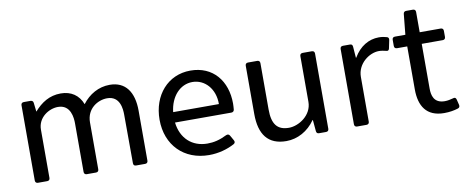

<svg xmlns="http://www.w3.org/2000/svg" viewBox="-57 -831 2634 1082"><g transform="rotate(-10 1260.5 -290.5)"><path d="M582 -473.6C518.6 -473.6 462.9 -441.4 424.8 -390.6C404.3 -444.3 361.3 -473.6 301.8 -473.6C237.3 -473.6 189.5 -442.4 149.4 -396.5L143.6 -447.3C142.6 -457 136.7 -461.9 127 -461.9H88.9C79.1 -461.9 73.2 -456.1 73.2 -446.3V-15.6C73.2 -5.9 79.1 0 88.9 0H141.6C151.4 0 157.2 -5.9 157.2 -15.6V-292C157.2 -362.3 222.7 -401.4 273.4 -401.4C346.7 -401.4 352.5 -325.2 352.5 -293.9V-15.6C352.5 -5.9 358.4 0 368.2 0H420.9C430.7 0 436.5 -5.9 436.5 -15.6V-284.2C436.5 -364.3 502.9 -401.4 554.7 -401.4C628.9 -401.4 633.8 -326.2 633.8 -293.9L634.8 -15.6C634.8 -4.9 640.6 0 650.4 0H702.1C711.9 0 717.8 -5.9 717.8 -15.6V-301.8C717.8 -409.2 671.9 -473.6 582 -473.6Z M1249 -249C1249 -378.9 1172.9 -473.6 1043.9 -473.6C915 -473.6 825.2 -371.1 825.2 -230.5C825.2 -85 922.9 13.7 1066.4 13.7C1121.1 13.7 1171.9 -1 1211.9 -22.5C1220.7 -27.3 1222.7 -35.2 1217.8 -43.9L1201.2 -73.2C1196.3 -82 1188.5 -84 1179.7 -80.1C1138.7 -59.6 1104.5 -51.8 1068.4 -51.8C980.5 -51.8 918.9 -108.4 908.2 -200.2H1230.5C1239.3 -200.2 1246.1 -205.1 1247.1 -214.8C1248 -226.6 1249 -238.3 1249 -249ZM1169.9 -259.8H908.2C918 -348.6 973.6 -408.2 1043.9 -408.2C1114.3 -408.2 1170.9 -347.7 1169.9 -259.8Z M1668.9 -446.3V-184.6C1668.9 -107.4 1591.8 -59.6 1536.1 -59.6C1469.7 -59.6 1440.4 -96.7 1440.4 -180.7V-446.3C1440.4 -456.1 1434.6 -461.9 1424.8 -461.9H1372.1C1362.3 -461.9 1356.4 -456.1 1356.4 -446.3V-169.9C1356.4 -52.7 1404.3 11.7 1508.8 11.7C1573.2 11.7 1633.8 -21.5 1673.8 -79.1H1675.8L1681.6 -14.6C1682.6 -4.9 1687.5 0 1697.3 0H1737.3C1747.1 0 1752.9 -5.9 1752.9 -15.6V-446.3C1752.9 -456.1 1747.1 -461.9 1737.3 -461.9H1684.6C1674.8 -461.9 1668.9 -456.1 1668.9 -446.3Z M2122.1 -473.6C2065.4 -473.6 2012.7 -443.4 1977.5 -382.8H1975.6L1970.7 -447.3C1969.7 -458 1964.8 -461.9 1955.1 -461.9H1915C1905.3 -461.9 1899.4 -456.1 1899.4 -446.3V-15.6C1899.4 -5.9 1905.3 0 1915 0H1968.8C1978.5 0 1984.4 -5.9 1984.4 -15.6V-271.5C1984.4 -347.7 2054.7 -397.5 2109.4 -397.5C2123 -397.5 2137.7 -394.5 2149.4 -391.6C2159.2 -387.7 2166 -391.6 2168 -401.4L2177.7 -448.2C2179.7 -457 2176.8 -464.8 2168 -466.8C2155.3 -470.7 2138.7 -473.6 2122.1 -473.6Z M2474.6 -62.5C2460 -58.6 2443.4 -54.7 2426.8 -54.7C2363.3 -54.7 2354.5 -102.5 2354.5 -139.6V-395.5H2474.6C2484.4 -395.5 2490.2 -401.4 2490.2 -411.1V-446.3C2490.2 -456.1 2484.4 -461.9 2474.6 -461.9H2354.5V-578.1C2354.5 -587.9 2348.6 -593.8 2338.9 -593.8H2300.8C2291 -593.8 2285.2 -588.9 2284.2 -579.1L2272.5 -461.9H2212.9C2203.1 -461.9 2197.3 -456.1 2197.3 -446.3V-411.1C2197.3 -401.4 2203.1 -395.5 2212.9 -395.5H2271.5V-149.4C2271.5 -54.7 2310.5 10.7 2412.1 10.7C2443.4 10.7 2468.8 5.9 2491.2 -1C2501 -3.9 2503.9 -10.7 2502 -20.5L2494.1 -52.7C2491.2 -63.5 2484.4 -66.4 2474.6 -62.5Z"/></g></svg>

Font: Ed Sans Neue
Style: Regular
Weight: 400
Designer: Stephen Hutchings
Version: Version 1.004;PS 001.004;hotconv 1.0.88;makeotf.lib2.5.64775